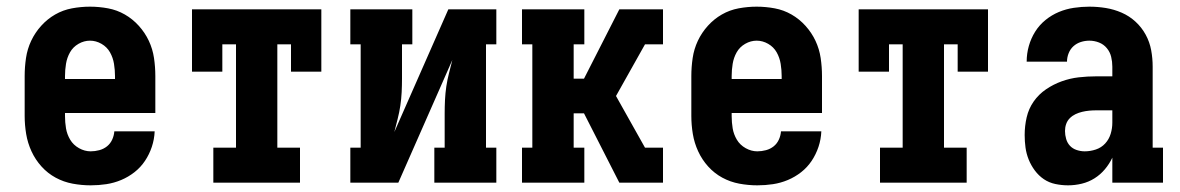

<svg xmlns="http://www.w3.org/2000/svg" viewBox="-20 -548 3540 576"><path d="M252 8Q225 8 198 3Q171 -2 147 -15Q123 -28 104.5 -48.5Q86 -69 74.5 -94Q63 -119 58.5 -146Q54 -173 54 -200V-320Q54 -347 58 -374Q62 -401 73.5 -425.5Q85 -450 103.5 -470.5Q122 -491 145.5 -504.5Q169 -518 196 -523Q223 -528 250 -528Q277 -528 304 -523Q331 -518 354.5 -504.5Q378 -491 396.5 -470.5Q415 -450 426.5 -425.5Q438 -401 442 -374Q446 -347 446 -320V-209H175V-200Q175 -181 178 -163Q181 -145 190.5 -129Q200 -113 217 -103.5Q234 -94 252 -94Q265 -94 278 -97.5Q291 -101 301 -109Q311 -117 316.5 -129Q322 -141 323 -154H444Q443 -130 435.5 -107.5Q428 -85 415 -65.5Q402 -46 383.5 -31.5Q365 -17 343.5 -8Q322 1 299 4.5Q276 8 252 8ZM175 -311H325V-320Q325 -338 322 -356.5Q319 -375 310 -391Q301 -407 284.5 -416.5Q268 -426 250 -426Q232 -426 215.5 -416.5Q199 -407 190 -391Q181 -375 178 -356.5Q175 -338 175 -320Z M620 0V-105H688V-415H647V-333H556V-520H944V-333H853V-415H812V-105H880V0Z M1031 0V-105H1062V-415H1031V-520H1217V-415H1186V-312Q1186 -292 1185 -271.5Q1184 -251 1181 -231Q1178 -211 1173 -191.5Q1168 -172 1163 -152L1325 -520H1469V-415H1438V-105H1469V0H1283V-105H1314V-208Q1314 -228 1315 -248.5Q1316 -269 1319 -289Q1322 -309 1327 -328.5Q1332 -348 1337 -368L1175 0Z M1546 0V-105H1577V-415H1546V-520H1733V-415H1701V-312H1732L1838 -520H1969V-415H1915L1828 -260L1915 -105H1969V0H1838L1732 -208H1701V-105H1733V0Z M2252 8Q2225 8 2198 3Q2171 -2 2147 -15Q2123 -28 2104.5 -48.5Q2086 -69 2074.5 -94Q2063 -119 2058.5 -146Q2054 -173 2054 -200V-320Q2054 -347 2058 -374Q2062 -401 2073.5 -425.5Q2085 -450 2103.5 -470.5Q2122 -491 2145.5 -504.5Q2169 -518 2196 -523Q2223 -528 2250 -528Q2277 -528 2304 -523Q2331 -518 2354.5 -504.5Q2378 -491 2396.5 -470.5Q2415 -450 2426.5 -425.5Q2438 -401 2442 -374Q2446 -347 2446 -320V-209H2175V-200Q2175 -181 2178 -163Q2181 -145 2190.5 -129Q2200 -113 2217 -103.5Q2234 -94 2252 -94Q2265 -94 2278 -97.5Q2291 -101 2301 -109Q2311 -117 2316.5 -129Q2322 -141 2323 -154H2444Q2443 -130 2435.5 -107.5Q2428 -85 2415 -65.5Q2402 -46 2383.5 -31.5Q2365 -17 2343.5 -8Q2322 1 2299 4.5Q2276 8 2252 8ZM2175 -311H2325V-320Q2325 -338 2322 -356.5Q2319 -375 2310 -391Q2301 -407 2284.5 -416.5Q2268 -426 2250 -426Q2232 -426 2215.5 -416.5Q2199 -407 2190 -391Q2181 -375 2178 -356.5Q2175 -338 2175 -320Z M2620 0V-105H2688V-415H2647V-333H2556V-520H2944V-333H2853V-415H2812V-105H2880V0Z M3184 8Q3165 8 3146 4Q3127 0 3111.5 -10.5Q3096 -21 3084.5 -36.5Q3073 -52 3066 -69.5Q3059 -87 3056.5 -105.5Q3054 -124 3054 -143Q3054 -170 3060 -196Q3066 -222 3081 -243.5Q3096 -265 3118 -280Q3140 -295 3165 -304Q3190 -313 3216 -316Q3242 -319 3269 -319H3317V-348Q3317 -363 3313.5 -377.5Q3310 -392 3300.5 -403.5Q3291 -415 3277 -420.5Q3263 -426 3248 -426Q3235 -426 3222.5 -422Q3210 -418 3200.5 -409.5Q3191 -401 3186 -388.5Q3181 -376 3181 -363H3060Q3060 -387 3066.5 -410Q3073 -433 3085.5 -453Q3098 -473 3116.5 -488Q3135 -503 3156.5 -512Q3178 -521 3201.5 -524.5Q3225 -528 3248 -528Q3273 -528 3297.5 -524Q3322 -520 3345 -510Q3368 -500 3386.5 -483Q3405 -466 3417 -444Q3429 -422 3433.5 -397.5Q3438 -373 3438 -348V-105H3469V0H3317V-75Q3308 -56 3294.5 -40Q3281 -24 3263.5 -13Q3246 -2 3225.5 3Q3205 8 3184 8ZM3234 -94Q3251 -94 3267.5 -99.5Q3284 -105 3295.5 -117.5Q3307 -130 3312 -146.5Q3317 -163 3317 -180V-217H3269Q3258 -217 3247.5 -216Q3237 -215 3226.5 -212.5Q3216 -210 3206.5 -205.5Q3197 -201 3189.5 -193.5Q3182 -186 3178.5 -176Q3175 -166 3175 -155Q3175 -143 3178.5 -131Q3182 -119 3190 -110.5Q3198 -102 3210 -98Q3222 -94 3234 -94Z"/></svg>

Font: Iosevka Curly Slab Extrabold
Style: Regular
Weight: 800
Monospace: yes
Designer: Belleve Invis
Foundry: Belleve Invis
Version: Version 22.1.2; ttfautohint (v1.8.4)